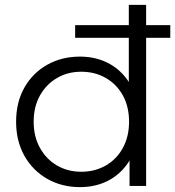

<svg xmlns="http://www.w3.org/2000/svg" viewBox="-20 -762 718 787"><path d="M308 5Q233 5 173.5 -29Q114 -63 80 -123.5Q46 -184 46 -263Q46 -343 80 -403Q114 -463 173.5 -496.5Q233 -530 308 -530Q377 -530 431.5 -499Q486 -468 518.5 -408.5Q551 -349 551 -263Q551 -178 519 -118Q487 -58 432.5 -26.5Q378 5 308 5ZM313 -58Q369 -58 413.5 -83.5Q458 -109 483.5 -155.5Q509 -202 509 -263Q509 -325 483.5 -371Q458 -417 413.5 -442.5Q369 -468 313 -468Q258 -468 214 -442.5Q170 -417 144 -371Q118 -325 118 -263Q118 -202 144 -155.5Q170 -109 214 -83.5Q258 -58 313 -58ZM511 0V-158L518 -264L508 -370V-742H579V0ZM288 -607V-659H678V-607Z"/></svg>

Font: Montserrat Thin
Style: Regular
Weight: 400
Version: Version 9.000